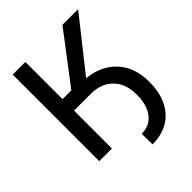

<svg xmlns="http://www.w3.org/2000/svg" viewBox="-244 -858 1141 1141"><g transform="rotate(-45 326.5 -287.5)"><path d="M66.4 0V-727.5H172.9V-415H246.6L484.4 -727.5H616.2L359.9 -403.8Q477.5 -391.1 543.9 -317.1Q610.4 -243.2 610.4 -122.6Q610.4 6.3 543.9 79.8Q477.5 153.3 360.8 153.3L359.9 63.5Q426.8 63.5 465.3 14.4Q503.9 -34.7 503.9 -120.1Q504.4 -212.4 453.1 -265.4Q401.9 -318.4 313.5 -318.4H172.9V0Z"/></g></svg>

Font: Inter Display Medium
Style: Regular
Weight: 500
Designer: Rasmus Andersson
Foundry: rsms
Version: Version 4.001;git-9221beed3